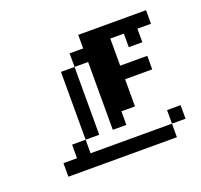

<svg xmlns="http://www.w3.org/2000/svg" viewBox="-70 -398 497 475"><g transform="rotate(-20 178.5 -160.5)"><path d="M35.7 -35.7V0H321.4V-35.7H107.1V-71.4H71.4V-35.7ZM321.4 -71.4V-35.7H357.1V-71.4ZM107.1 -250V-71.4H142.9V-250ZM142.9 -285.7V-250H178.6V-71.4H214.3V-107.1H250V-178.6H321.4V-214.3H250V-285.7H285.7V-250H321.4V-285.7H357.1V-321.4H178.6V-285.7Z"/></g></svg>

Font: Gossip Low Pixel
Style: Regular
Weight: 500
Width: 3
Designer: Deborah Khodanovich
Version: Version 1.001;Glyphs 3.3.1 (3343)